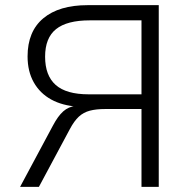

<svg xmlns="http://www.w3.org/2000/svg" viewBox="-20 -725 740 745"><path d="M58 0 185 -237Q205 -275 225.5 -293Q246 -311 273 -314L287 -315L283 -311Q222 -315 178.5 -339Q135 -363 111 -405.5Q87 -448 87 -506Q87 -603 148 -654Q209 -705 320 -705H596V0H529V-302H389Q353 -302 328.5 -295.5Q304 -289 286 -272.5Q268 -256 251 -224L131 0ZM324 -359H529V-646H328Q240 -646 197.5 -612Q155 -578 155 -505Q155 -432 196 -395.5Q237 -359 324 -359Z"/></svg>

Font: Nunito Sans 9pt Light
Style: Regular
Weight: 300
Version: Version 3.101;gftools[0.9.27]